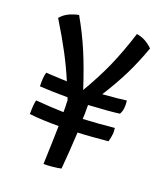

<svg xmlns="http://www.w3.org/2000/svg" viewBox="-136 -774 777 912"><g transform="rotate(20 253.0 -318.0)"><path d="M280 39Q262 43 237.5 45.5Q213 48 192 48Q194 -6 195.5 -54Q197 -102 198 -146Q158 -146 121 -147.5Q84 -149 50 -153Q50 -178 51.5 -196Q53 -214 56 -224Q92 -221 127.5 -219Q163 -217 197 -216Q197 -221 197 -227.5Q197 -234 197 -246Q196 -258 196 -264.5Q196 -271 196 -276Q195 -278 193.5 -282.5Q192 -287 191 -289Q152 -289 117 -290Q82 -291 50 -293Q49 -314 50.5 -333Q52 -352 56 -364Q93 -362 117 -361Q141 -360 162 -359Q136 -421 102.5 -484.5Q69 -548 20 -628Q29 -639 40.5 -647.5Q52 -656 66 -662Q76 -666 86.5 -669.5Q97 -673 109 -675Q153 -598 185 -522Q217 -446 249 -347Q298 -430 332 -506.5Q366 -583 398 -684Q419 -681 439 -671Q459 -661 480 -641Q452 -563 420.5 -499Q389 -435 341 -359Q390 -363 415 -365.5Q440 -368 461 -371Q462 -363 462.5 -354.5Q463 -346 462 -337Q462 -329 460 -321Q458 -313 452 -301Q423 -297 391.5 -294.5Q360 -292 296 -288H295Q295 -259 295 -244.5Q295 -230 294 -217Q335 -219 374.5 -222Q414 -225 452 -229Q453 -215 453.5 -209Q454 -203 453 -198Q452 -188 450 -178Q448 -168 445 -159Q399 -155 362.5 -152Q326 -149 293 -148Q290 -97 287 -51Q284 -5 280 39Z"/></g></svg>

Font: Atma Medium
Style: Regular
Weight: 500
Designer: Gregori Vincens, Jeremie Hornus, Riccardo Olocco, Yoann Minet.
Foundry: black foundry
Version: Version 1.101;PS 1.100;hotconv 1.0.86;makeotf.lib2.5.63406